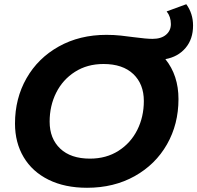

<svg xmlns="http://www.w3.org/2000/svg" viewBox="-20 -877 934 909"><path d="M763 -597Q825 -520 825 -408Q825 -289 770.5 -193.5Q716 -98 617.5 -43Q519 12 392 12Q287 12 210 -26Q133 -64 92 -133Q51 -202 51 -292Q51 -411 105.5 -506.5Q160 -602 258.5 -657Q357 -712 484 -712Q519 -712 552 -708.5Q585 -705 613 -701Q673 -693 702 -693Q743 -693 766 -712.5Q789 -732 789 -763Q789 -798 769 -823L862 -857Q894 -813 894 -756Q894 -692 858.5 -650Q823 -608 763 -597ZM661 -399Q661 -479 611 -526.5Q561 -574 470 -574Q393 -574 335 -537Q277 -500 246 -438Q215 -376 215 -301Q215 -221 265 -173.5Q315 -126 406 -126Q483 -126 541 -163Q599 -200 630 -262Q661 -324 661 -399Z"/></svg>

Font: Idrija
Style: Bold Italic
Weight: 700
Italic angle: -11.3°
Designer: Julieta Ulanovsky
Foundry: Julieta Ulanovsky
Version: Version 7.200